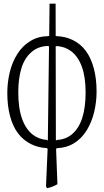

<svg xmlns="http://www.w3.org/2000/svg" viewBox="-20 -732 555 1025"><path d="M373.5 33.7Q336.4 56.6 284.2 59.1Q281.7 64 279.3 59.1Q283.2 160.2 286.6 251.5Q259.8 266.6 233.4 272.5Q229.5 272.5 225.6 262.7Q230 165.5 234.4 59.1Q231.9 64 229.5 58.6Q184.1 56.2 148.4 38.6Q62.5 -2.4 33.7 -112.3Q19 -167 19 -235.4Q19 -290.5 31.7 -344.7Q44.4 -398.9 72.3 -443.4Q100.1 -487.8 143.6 -513.7Q183.1 -538.1 237.8 -539.1Q240.2 -542 242.7 -539.1Q243.7 -629.4 244.6 -712.4Q244.6 -712.4 276.9 -712.4Q276.9 -629.4 277.3 -539.1Q279.8 -541.5 281.7 -539.1Q330.1 -537.1 367.7 -518.6Q451.7 -478.5 481 -366.2Q495.6 -311.5 495.6 -242.7Q495.6 -188.5 482.9 -134.8Q470.2 -81.1 443.1 -36.6Q416 7.8 373.5 33.7ZM282.2 -486.3Q279.8 -481.4 277.3 -486.8Q277.8 -231 278.3 15.6Q280.8 20.5 283.2 15.1Q330.6 12.7 363.3 -14.6Q437 -75.2 437 -238.8Q437 -320.8 417 -375.7Q397 -430.7 359.4 -459Q326.7 -483.4 282.2 -486.3ZM156.2 -12.2Q188 11.7 230.5 15.1Q232.9 20 235.4 15.6Q238.3 -230.5 241.7 -486.8Q239.3 -481.9 236.8 -486.8Q183.1 -484.9 148.9 -454.6Q111.3 -422.9 94.5 -368.2Q77.6 -313.5 77.6 -239.3Q77.6 -153.3 98.1 -96.9Q118.7 -40.5 156.2 -12.2Z"/></svg>

Font: Scarab Serif
Style: Light
Weight: 300
Designer: John Roberts
Foundry: Scarab
Version: 1.0